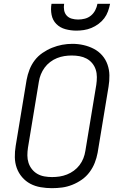

<svg xmlns="http://www.w3.org/2000/svg" viewBox="-20 -975 640 1003"><path d="M251 8Q222 8 192.5 3Q163 -2 138.5 -15Q114 -28 95.5 -49.5Q77 -71 67.5 -97.5Q58 -124 57.5 -153.5Q57 -183 62 -213L119 -558Q124 -585 134 -611Q144 -637 161 -659.5Q178 -682 202 -698.5Q226 -715 252 -725.5Q278 -736 304.5 -741Q331 -746 358 -746Q388 -746 416.5 -739.5Q445 -733 470 -720Q495 -707 513.5 -686Q532 -665 541.5 -638Q551 -611 551.5 -581.5Q552 -552 547 -522L490 -177Q485 -150 475 -124.5Q465 -99 448 -76Q431 -53 407.5 -36.5Q384 -20 357.5 -9.5Q331 1 304.5 4.5Q278 8 251 8ZM252 -50Q272 -50 291.5 -53Q311 -56 330 -63.5Q349 -71 366 -83.5Q383 -96 395.5 -112.5Q408 -129 415.5 -148Q423 -167 426 -187L483 -532Q486 -552 486 -572.5Q486 -593 480 -611.5Q474 -630 461.5 -645Q449 -660 432 -669Q415 -678 395.5 -681.5Q376 -685 355 -685Q335 -685 316 -682Q297 -679 278 -671.5Q259 -664 242 -651Q225 -638 213 -621.5Q201 -605 193.5 -586.5Q186 -568 183 -548L126 -203Q123 -183 123 -163Q123 -143 129 -124.5Q135 -106 147 -91Q159 -76 175.5 -66.5Q192 -57 212 -53.5Q232 -50 252 -50ZM379 -815Q350 -815 322 -822.5Q294 -830 274.5 -849.5Q255 -869 249.5 -897.5Q244 -926 249 -955H315Q312 -938 315 -921.5Q318 -905 328.5 -893.5Q339 -882 355 -877.5Q371 -873 388 -873Q406 -873 423.5 -877.5Q441 -882 455 -893.5Q469 -905 477.5 -921.5Q486 -938 489 -955H555Q551 -935 544 -915.5Q537 -896 524.5 -879.5Q512 -863 494.5 -850Q477 -837 457.5 -829Q438 -821 418 -818Q398 -815 379 -815Z"/></svg>

Font: Iosevka Curly LtExObl
Style: Regular
Weight: 300
Width: 7
Italic angle: -9°
Monospace: yes
Designer: Belleve Invis
Foundry: Belleve Invis
Version: Version 11.1.0; ttfautohint (v1.8.3)